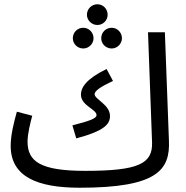

<svg xmlns="http://www.w3.org/2000/svg" viewBox="-20 -858 872 899"><path d="M436 -741C463 -741 484 -763 484 -789C484 -816 463 -838 436 -838C409 -838 387 -816 387 -789C387 -763 409 -741 436 -741ZM370 -631C396 -631 418 -653 418 -679C418 -706 396 -728 370 -728C342 -728 321 -706 321 -679C321 -653 342 -631 370 -631ZM503 -631C529 -631 551 -653 551 -679C551 -706 529 -728 503 -728C475 -728 454 -706 454 -679C454 -653 475 -631 503 -631ZM353 21C718 21 777 -63 771 -200L752 -707H673L692 -191C695 -92 630 -58 379 -58C169 -58 109 -102 109 -195C109 -232 123 -287 131 -316L59 -335C45 -285 30 -226 30 -175C30 -30 156 21 353 21ZM337 -210C472 -246 495 -278 495 -315C495 -368 423 -393 423 -417C423 -432 449 -451 509 -479L479 -535C383 -488 359 -448 359 -415C359 -363 432 -347 432 -319C432 -303 400 -292 319 -271Z"/></svg>

Font: Noto Sans Arabic UI SmCn
Style: Regular
Weight: 400
Width: 4
Designer: Monotype Design Team, Nadine Chahine and Nizar Qandah
Foundry: Monotype Imaging Inc.
Version: Version 2.010